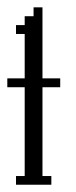

<svg xmlns="http://www.w3.org/2000/svg" viewBox="-44 -508 210 528"><path d="M0 0V-23.9H23.9V-268.1H-23.9V-292.5H23.9V-414.6H0V-439H23.9V-463.4H48.3V-487.8H72.8V-292.5H121.6V-268.1H72.8V-23.9H97.2V0Z"/></svg>

Font: FS Mondwest Regular
Style: Regular
Weight: 400
Designer: NZWStudios2024
Foundry: https://fontstruct.com
Version: Version 1.0